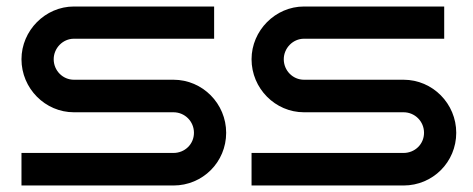

<svg xmlns="http://www.w3.org/2000/svg" viewBox="-20 -570 1454 590"><path d="M675 -162C675 -251 603 -325 513 -325H207C173 -325 145 -353 145 -388C145 -422 173 -451 207 -451H638V-550H207C119 -550 46 -476 46 -388C46 -298 119 -225 207 -225H513C548 -225 576 -197 576 -162C576 -127 548 -100 513 -100H46V0H513C603 0 675 -72 675 -162ZM1382 -162C1382 -251 1310 -325 1220 -325H914C880 -325 852 -353 852 -388C852 -422 880 -451 914 -451H1345V-550H914C826 -550 753 -476 753 -388C753 -298 826 -225 914 -225H1220C1255 -225 1283 -197 1283 -162C1283 -127 1255 -100 1220 -100H753V0H1220C1310 0 1382 -72 1382 -162Z"/></svg>

Font: Bruno Ace SC
Style: Regular
Weight: 400
Designer: Astigmatic (AOETI)
Foundry: Astigmatic (AOETI)
Version: Version 1.000